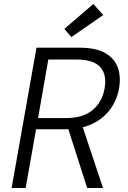

<svg xmlns="http://www.w3.org/2000/svg" viewBox="-20 -938 637 958"><path d="M38 0 162 -700H377Q459 -700 505.5 -673Q552 -646 568 -600.5Q584 -555 574 -497Q564 -440 531 -394Q498 -348 441.5 -320.5Q385 -293 302 -293H160L108 0ZM415 0 314 -315H389L494 0ZM170 -349H310Q394 -349 442 -389Q490 -429 502 -497Q514 -565 480.5 -603Q447 -641 361 -641H221ZM336 -753 301 -794 446 -918 495 -863Z"/></svg>

Font: DM Sans 9pt Light
Style: Italic
Weight: 300
Italic angle: -10°
Version: Version 4.004;gftools[0.9.30]